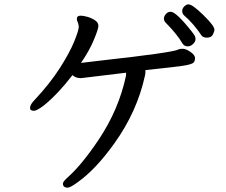

<svg xmlns="http://www.w3.org/2000/svg" viewBox="-20 -809 1040 882"><path d="M291 53Q269 53 269 34Q269 25 294 3Q358 -55 433 -167Q526 -306 559 -462V-475L352 -450Q327 -450 313 -464Q247 -378 182 -325Q149 -300 136 -300Q118 -300 118 -313Q118 -329 140 -351Q210 -426 255 -496.5Q300 -567 321 -618.5Q342 -670 342 -687Q340 -702 336.5 -708.5Q333 -715 333 -722Q333 -737 350 -737Q362 -737 380.5 -732Q399 -727 415.5 -716.5Q432 -706 432 -690Q432 -676 411 -625.5Q390 -575 352 -520L453 -532Q768 -567 798 -581Q804 -585 819 -585Q834 -585 855 -570.5Q876 -556 876 -542Q876 -529 869.5 -522Q863 -515 836 -509.5Q809 -504 648 -487V-479Q648 -470 646 -462Q610 -296 505 -150Q420 -31 337 28Q303 53 291 53ZM842 -596Q826 -596 817 -611Q795 -650 741 -705Q733 -713 733 -724Q733 -734 742 -744.5Q751 -755 764 -755Q789 -755 861 -664Q874 -647 876 -642Q878 -637 878 -628Q878 -618 867 -607Q856 -596 842 -596ZM931 -636Q912 -636 905 -647Q869 -701 826 -738Q817 -746 817 -759Q817 -770 826.5 -779.5Q836 -789 846 -789Q864 -789 914.5 -739.5Q965 -690 965 -673Q965 -665 958 -650.5Q951 -636 931 -636Z"/></svg>

Font: LXGW WenKai Medium
Style: Regular
Weight: 500
Designer: LXGW / Fontworks Inc.
Foundry: LXGW / Fontworks Inc.
Version: Version 1.501; October 10, 2024